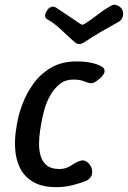

<svg xmlns="http://www.w3.org/2000/svg" viewBox="-20 -764 530 794"><path d="M214 10Q154 10 117.5 -11.5Q81 -33 63.5 -68Q46 -103 43 -144.5Q40 -186 46 -225L50 -250Q56 -289 73 -334Q90 -379 119 -419Q148 -459 192 -484.5Q236 -510 296 -510Q328 -510 354 -505Q380 -500 398 -490Q409 -485 411.5 -476.5Q414 -468 409.5 -459Q405 -450 395 -441L381 -430Q368 -420 357 -420Q346 -420 332 -426Q313 -435 284 -435Q250 -435 226.5 -416Q203 -397 187 -368Q171 -339 162.5 -307.5Q154 -276 150 -250L146 -225Q142 -200 141.5 -172Q141 -144 148 -119.5Q155 -95 173.5 -80Q192 -65 226 -65Q252 -65 274 -79.5Q296 -94 312 -99Q324 -103 334.5 -97.5Q345 -92 352 -82Q359 -72 361 -60Q363 -40 353.5 -29.5Q344 -19 336 -16Q317 -8 283 1Q249 10 214 10ZM486 -722Q490 -715 489.5 -705.5Q489 -696 484.5 -687.5Q480 -679 471 -674Q428 -650 396 -631.5Q364 -613 328 -589Q317 -582 307.5 -582Q298 -582 290 -589Q262 -613 233.5 -640.5Q205 -668 176 -684Q165 -690 166.5 -701Q168 -712 176 -722V-723Q184 -734 194.5 -736Q205 -738 214 -731Q240 -714 264.5 -697.5Q289 -681 314 -664Q318 -662 321 -662Q324 -662 328 -664Q357 -682 383.5 -703Q410 -724 441 -741Q452 -748 466.5 -741Q481 -734 486 -723Z"/></svg>

Font: Winky Sans
Style: Italic
Weight: 400
Italic angle: -8.97852°
Designer: Simon Atzbach
Foundry: typofactur
Version: Version 1.205